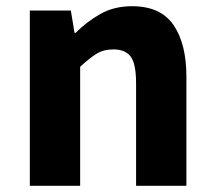

<svg xmlns="http://www.w3.org/2000/svg" viewBox="-20 -598 689 618"><path d="M76 0V-564H208L220 -492H223Q259 -528 303 -553Q347 -578 405 -578Q497 -578 538.5 -517.5Q580 -457 580 -351V0H418V-330Q418 -393 400.5 -416Q383 -439 345 -439Q313 -439 290 -424.5Q267 -410 238 -383V0Z"/></svg>

Font: Noto Sans JP ExtraBold
Style: Regular
Weight: 800
Designer: Ryoko NISHIZUKA  (kana, bopomofo & ideographs); Paul D. Hunt (Latin, Greek & Cyrillic); Sandoll Communications , Soo-you
Foundry: Adobe
Version: Version 2.004-H2;hotconv 1.0.118;makeotfexe 2.5.65603